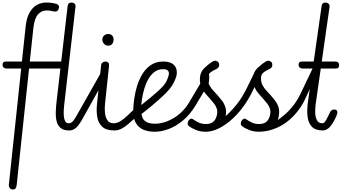

<svg xmlns="http://www.w3.org/2000/svg" viewBox="-39 -1024 2722 1507"><path d="M63 463Q45 463 37 451.2Q29 439.5 30.5 426.5L162 -814Q169.5 -884.5 193.5 -926Q217.5 -967.5 251.5 -985.8Q285.5 -1004 322.5 -1004Q344.5 -1004 365.2 -1001.5Q386 -999 406 -992.5Q414.5 -990 421 -980.5Q427.5 -971 421 -954Q414.5 -936 401 -934.2Q387.5 -932.5 379 -935Q366.5 -938.5 353.5 -940.2Q340.5 -942 327.5 -942Q286.5 -942 258.8 -910.8Q231 -879.5 222.5 -801L92 428Q90.5 441 84.8 452Q79 463 63 463ZM16.5 -486Q-3.5 -486 -11.2 -494.2Q-19 -502.5 -19 -515Q-19 -527 -13.2 -534Q-7.5 -541 11.5 -541H472Q484.5 -541 490.5 -532.2Q496.5 -523.5 496.5 -513.5Q496.5 -503 491.2 -494.5Q486 -486 476 -486Z M498.5 -56.5Q510.5 -56.5 516.8 -46.2Q523 -36 523 -24.5Q523 -15 518.5 -7.5Q514 0 505 0Q461 0 437.5 -19.2Q414 -38.5 405.8 -71Q397.5 -103.5 398.8 -143.8Q400 -184 405 -226.5L492 -978Q494 -992.5 502 -998.2Q510 -1004 521 -1004Q535.5 -1004 545.5 -995.8Q555.5 -987.5 553.5 -972L465.5 -206Q463.5 -190.5 461.8 -165.5Q460 -140.5 461.8 -115.5Q463.5 -90.5 472 -73.5Q480.5 -56.5 498.5 -56.5ZM498.5 -56.5Q515.5 -56.5 528.2 -67.5Q541 -78.5 561 -114L757.5 -461Q764.5 -473 767 -473Q772 -473.5 778 -460.5Q784 -447.5 783 -425Q782.5 -406.5 779.2 -399Q776 -391.5 773.5 -386.5L611 -95Q581.5 -42 558 -21Q534.5 0 505 0Q491.5 0 485 -8.8Q478.5 -17.5 478 -28.5Q477.5 -39 483 -47.8Q488.5 -56.5 498.5 -56.5Z M858.5 0Q796 0 764.5 -28.5Q733 -57 724.8 -103.5Q716.5 -150 722 -204.5L754.5 -512Q756 -526 766.5 -533.5Q777 -541 789.5 -541Q802.5 -541 810.5 -533Q818.5 -525 817 -509L785 -206.5Q781.5 -173 785 -138.2Q788.5 -103.5 804 -80Q819.5 -56.5 852 -56.5ZM764.5 -714Q764.5 -733 778.2 -745Q792 -757 810.5 -757Q830.5 -757 841.5 -745Q852.5 -733 852.5 -714Q852.5 -692.5 841.5 -679Q830.5 -665.5 810.5 -665.5Q792 -665.5 778.2 -679.2Q764.5 -693 764.5 -714ZM1015 -92.5Q992 -71 967.2 -49.8Q942.5 -28.5 915.5 -14.2Q888.5 0 858.5 0Q844 0 837.5 -8.8Q831 -17.5 830.5 -28Q830.5 -38.5 836.2 -47.5Q842 -56.5 852 -56.5Q880 -56.5 907.5 -73.8Q935 -91 961.2 -116.5Q987.5 -142 1012.5 -165.5Q1017.5 -170.5 1023.5 -170.5Q1031 -170.5 1036.5 -162.8Q1042 -155 1041.5 -142Q1041 -131.5 1035.2 -118.5Q1029.5 -105.5 1015 -92.5Z M1058 -190Q1096.5 -219.5 1134.5 -251.2Q1172.5 -283 1205.5 -312.5Q1256 -358 1270.8 -393Q1285.5 -428 1286.5 -441.5Q1287.5 -448 1285.8 -457.2Q1284 -466.5 1274.2 -473.8Q1264.5 -481 1240 -481Q1202.5 -481 1174.2 -460Q1146 -439 1126.2 -404.8Q1106.5 -370.5 1094 -329.2Q1081.5 -288 1075.5 -247.2Q1069.5 -206.5 1068.5 -173Q1068 -135.5 1076.2 -108.5Q1084.5 -81.5 1109 -67.2Q1133.5 -53 1180.5 -53L1175.5 10Q1125 10 1086 -6.5Q1047 -23 1025.8 -61.2Q1004.5 -99.5 1007 -164.5Q1009.5 -232.5 1023.8 -299.2Q1038 -366 1066 -420.8Q1094 -475.5 1137.5 -508.2Q1181 -541 1241.5 -541Q1280 -541 1304.8 -529Q1329.5 -517 1340.5 -494.5Q1351.5 -472 1348 -441Q1346 -418 1323.5 -373Q1301 -328 1241.5 -272.5Q1201 -234.5 1154.8 -195.8Q1108.5 -157 1062 -122ZM1180.5 -53Q1209 -53 1243.8 -62.2Q1278.5 -71.5 1315 -91.8Q1351.5 -112 1385.5 -144.2Q1419.5 -176.5 1446.5 -222L1589.5 -463Q1591.5 -466.5 1593.5 -466.5Q1599 -466 1601.5 -446.8Q1604 -427.5 1603 -405Q1602.5 -391 1600 -378.2Q1597.5 -365.5 1592.5 -357.5L1495.5 -196Q1452 -124 1397.2 -78.5Q1342.5 -33 1285 -11.5Q1227.5 10 1175.5 10Q1162.5 10 1156 0.8Q1149.5 -8.5 1149.5 -19.5Q1149.5 -32 1157.2 -42.5Q1165 -53 1180.5 -53Z M1574.5 10Q1534 10 1500 -3.5Q1466 -17 1443.5 -34.5Q1434 -42 1434 -53.8Q1434 -65.5 1440.2 -76.2Q1446.5 -87 1456.5 -91.2Q1466.5 -95.5 1477 -87.5Q1494.5 -75 1519.2 -62.8Q1544 -50.5 1578.5 -50.5Q1613 -50.5 1633.8 -67.5Q1654.5 -84.5 1662.5 -117Q1670 -147 1663.2 -169.2Q1656.5 -191.5 1642 -210Q1627.5 -228.5 1611 -247Q1593.5 -267 1574 -289Q1554.5 -311 1541.5 -340.2Q1528.5 -369.5 1530 -410Q1532 -457.5 1563.5 -488.5Q1595 -519.5 1630 -541Q1643.5 -549.5 1656.2 -546.5Q1669 -543.5 1675.5 -535Q1682.5 -526 1681.2 -510.2Q1680 -494.5 1664 -485Q1649 -476.5 1632.2 -468.2Q1615.5 -460 1604.2 -447Q1593 -434 1592.5 -410Q1592.5 -378 1605.2 -354.2Q1618 -330.5 1636.2 -311.5Q1654.5 -292.5 1671 -273.5Q1688 -254 1704.8 -232Q1721.5 -210 1730.2 -181.2Q1739 -152.5 1732 -112.5Q1726.5 -75 1703.5 -47.5Q1680.5 -20 1647 -5Q1613.5 10 1574.5 10ZM1576 10Q1571.5 10 1573.5 6.5Q1578 0.5 1602.8 -15.8Q1627.5 -32 1663.8 -58Q1700 -84 1739 -119Q1782.5 -158 1823.2 -210Q1864 -262 1901.5 -339L1956 -450.5Q1957.5 -453.5 1959 -453.5Q1964 -453 1968 -431.8Q1972 -410.5 1972.5 -390Q1972.5 -381 1972 -374Q1971.5 -367 1969.5 -363L1946 -314Q1910 -239 1864 -178Q1818 -117 1764 -72.5Q1719.5 -35.5 1671.2 -12.8Q1623 10 1576 10Z M1991.5 10Q1951 10 1917 -3.5Q1883 -17 1860.5 -34.5Q1851 -42 1851 -53.8Q1851 -65.5 1857.2 -76.2Q1863.5 -87 1873.5 -91.2Q1883.5 -95.5 1894 -87.5Q1911.5 -75 1936.2 -62.8Q1961 -50.5 1995.5 -50.5Q2030 -50.5 2050.8 -67.5Q2071.5 -84.5 2079.5 -117Q2087 -147 2080.2 -169.2Q2073.5 -191.5 2059 -210Q2044.5 -228.5 2028 -247Q2010.5 -267 1991 -289Q1971.5 -311 1958.5 -340.2Q1945.5 -369.5 1947 -410Q1949 -457.5 1980.5 -488.5Q2012 -519.5 2047 -541Q2060.5 -549.5 2073.2 -546.5Q2086 -543.5 2092.5 -535Q2099.5 -526 2098.2 -510.2Q2097 -494.5 2081 -485Q2065.5 -476.5 2049 -468.2Q2032.5 -460 2021.2 -447Q2010 -434 2009.5 -410Q2009.5 -378 2022.2 -354.2Q2035 -330.5 2053.2 -311.5Q2071.5 -292.5 2088 -273.5Q2105 -254 2121.8 -232Q2138.5 -210 2147.2 -181.2Q2156 -152.5 2149 -112.5Q2143.5 -75 2120.8 -47.5Q2098 -20 2064.2 -5Q2030.5 10 1991.5 10ZM1990.5 10Q1986.5 10 1991 7Q1997.5 2.5 2016.5 -7.2Q2035.5 -17 2063.2 -32.2Q2091 -47.5 2122.5 -68.5Q2157 -91.5 2192.5 -121.5Q2228 -151.5 2261.2 -193.2Q2294.5 -235 2321.5 -291.5L2422 -502Q2424 -505.5 2426 -505.5Q2429.5 -505.5 2432 -494.8Q2434.5 -484 2435.2 -467.8Q2436 -451.5 2433.5 -433Q2432 -421.5 2429.2 -409.8Q2426.5 -398 2421.5 -388L2355.5 -245.5Q2336 -203.5 2304.5 -160.8Q2273 -118 2230.5 -81.5Q2188 -45 2135.5 -21.5Q2103 -7 2066.8 1.5Q2030.5 10 1990.5 10Z M2490 -56.5Q2499 -56.5 2504.2 -45.2Q2509.5 -34 2509.5 -22.5Q2510 -13.5 2506.8 -6.8Q2503.5 0 2496.5 0Q2438 0 2409.5 -28.8Q2381 -57.5 2375 -108.2Q2369 -159 2378 -224L2485.5 -978Q2487.5 -992 2495.5 -998Q2503.5 -1004 2514.5 -1004Q2529 -1004 2539.5 -995.2Q2550 -986.5 2547.5 -969L2438.5 -205Q2433.5 -169.5 2435.2 -135.2Q2437 -101 2449.8 -78.8Q2462.5 -56.5 2490 -56.5ZM2490 -56.5Q2500 -56.5 2507.2 -63.5Q2514.5 -70.5 2521.5 -83.5Q2528.5 -96.5 2537 -113.5L2555 -149.5Q2557.5 -154 2565 -159.2Q2572.5 -164.5 2584 -164.5Q2604 -164.5 2608 -150.5Q2611.5 -138 2602.5 -116.5Q2593.5 -95 2582 -74Q2558 -31 2536.5 -15.5Q2515 0 2496.5 0Q2478.5 0 2469.8 -9.8Q2461 -19.5 2461.5 -30.5Q2461.5 -40.5 2468.8 -48.5Q2476 -56.5 2490 -56.5ZM2341.5 -486Q2320.5 -486 2312.5 -494.2Q2304.5 -502.5 2304.5 -515Q2304.5 -527 2310.2 -534Q2316 -541 2336 -541H2588Q2608.5 -541 2615.5 -533.8Q2622.5 -526.5 2622.5 -515Q2622.5 -501 2617.5 -493.5Q2612.5 -486 2593.5 -486Z"/></svg>

Font: Edu NSW ACT Cursive
Style: Regular
Weight: 400
Designer: Tina and Corey Anderson, Eben Sorkin, Mirko Velimirovic
Foundry: Sorkin Type Co.
Version: Version 2.000